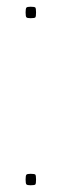

<svg xmlns="http://www.w3.org/2000/svg" viewBox="-20 -550 182 570"><path d="M56 -17Q56 -29 58.5 -31.5Q61 -34 71 -34Q83 -34 85 -31.5Q87 -29 87 -17Q87 -5 85 -2.5Q83 0 71 0Q61 0 58.5 -2.5Q56 -5 56 -17ZM56 -513Q56 -525 58.5 -527.5Q61 -530 71 -530Q83 -530 85 -527.5Q87 -525 87 -513Q87 -501 85 -498.5Q83 -496 71 -496Q61 -496 58.5 -498.5Q56 -501 56 -513Z"/></svg>

Font: Georama ExtraCondensed Thin Thin
Style: Regular
Weight: 250
Version: Version 1.001